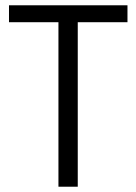

<svg xmlns="http://www.w3.org/2000/svg" viewBox="-20 -706 516 726"><path d="M201 0V-622H14V-686H462V-622H274V0Z"/></svg>

Font: Archivo Condensed Light
Style: Regular
Weight: 300
Width: 3
Designer: Hector Gatti
Foundry: Omnibus-Type
Version: Version 2.001